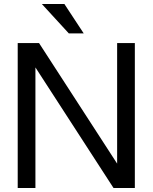

<svg xmlns="http://www.w3.org/2000/svg" viewBox="-20 -934 758 954"><path d="M68 -720H174L562 -121V-720H650V0H544L156 -599V0H68ZM322 -768 188 -914H300L396 -768Z"/></svg>

Font: Aspekta Variable
Style: Regular
Weight: 400
Designer: Ivo Dolenc
Version: Version 2.100